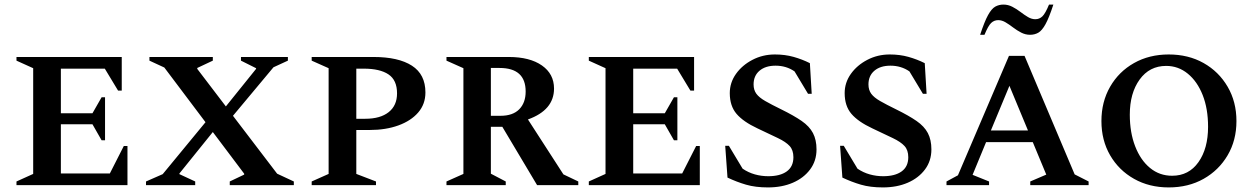

<svg xmlns="http://www.w3.org/2000/svg" viewBox="-20 -809 5481 839"><path d="M52 0V-16L125 -49V-511L52 -544V-560H512V-413H496L438 -509H246V-314H384L424 -384H439V-196H424L384 -266H246V-51H460L521 -171H537V0Z M618 0V-16L691 -48L878 -275L698 -514L633 -544V-560H910V-544L842 -512V-508L967 -344L1099 -508V-511L1033 -544V-560H1238V-544L1175 -515L998 -303L1191 -50L1264 -16V0H984V-16L1047 -46V-50L910 -232L764 -51V-48L833 -16V0Z M1342 0V-16L1416 -49V-511L1342 -544V-560H1612Q1721 -560 1780 -522Q1839 -484 1839 -405Q1839 -354 1807.5 -317.5Q1776 -281 1721 -261Q1666 -241 1596 -241H1537V-49L1623 -16V0ZM1537 -509V-290H1576Q1642 -290 1678.5 -319Q1715 -348 1715 -401Q1715 -459 1677.5 -484Q1640 -509 1570 -509Z M1931 0V-16L2005 -49V-511L1931 -544V-560H2203Q2295 -560 2348 -523Q2401 -486 2401 -422Q2401 -328 2287 -287L2442 -47L2507 -16V0H2327L2175 -255H2125V-50L2190 -16V0ZM2163 -512H2125V-303H2167Q2221 -303 2249 -331.5Q2277 -360 2277 -409Q2277 -512 2163 -512Z M2553 0V-16L2626 -49V-511L2553 -544V-560H3013V-413H2997L2939 -509H2747V-314H2885L2925 -384H2940V-196H2925L2885 -266H2747V-51H2961L3022 -171H3038V0Z M3336 10Q3281 10 3240 -2Q3199 -14 3159 -33L3149 -172H3165L3225 -72Q3250 -55 3278.5 -47Q3307 -39 3337 -39Q3389 -39 3418 -60Q3447 -81 3447 -122Q3447 -153 3430.5 -171Q3414 -189 3379.5 -205.5Q3345 -222 3290 -248Q3228 -277 3198.5 -311.5Q3169 -346 3169 -402Q3169 -448 3196 -486Q3223 -524 3268 -547.5Q3313 -571 3366 -571Q3410 -571 3447.5 -560.5Q3485 -550 3519 -533L3527 -399H3511L3452 -497Q3416 -522 3369 -522Q3325 -522 3299 -500Q3273 -478 3273 -440Q3273 -416 3285 -399.5Q3297 -383 3324 -367.5Q3351 -352 3394 -331Q3449 -304 3483 -280.5Q3517 -257 3532.5 -227.5Q3548 -198 3548 -156Q3548 -106 3520 -68.5Q3492 -31 3444.5 -10.5Q3397 10 3336 10Z M3838 10Q3783 10 3742 -2Q3701 -14 3661 -33L3651 -172H3667L3727 -72Q3752 -55 3780.5 -47Q3809 -39 3839 -39Q3891 -39 3920 -60Q3949 -81 3949 -122Q3949 -153 3932.5 -171Q3916 -189 3881.5 -205.5Q3847 -222 3792 -248Q3730 -277 3700.5 -311.5Q3671 -346 3671 -402Q3671 -448 3698 -486Q3725 -524 3770 -547.5Q3815 -571 3868 -571Q3912 -571 3949.5 -560.5Q3987 -550 4021 -533L4029 -399H4013L3954 -497Q3918 -522 3871 -522Q3827 -522 3801 -500Q3775 -478 3775 -440Q3775 -416 3787 -399.5Q3799 -383 3826 -367.5Q3853 -352 3896 -331Q3951 -304 3985 -280.5Q4019 -257 4034.5 -227.5Q4050 -198 4050 -156Q4050 -106 4022 -68.5Q3994 -31 3946.5 -10.5Q3899 10 3838 10Z M4116 0V-16L4166 -43L4389 -565H4457L4676 -47L4737 -16V0H4482V-16L4552 -46L4493 -188H4289L4230 -45L4302 -16V0ZM4310 -239H4472L4391 -434ZM4263 -657Q4282 -715 4297.5 -743Q4313 -771 4329 -780Q4345 -789 4365 -789Q4385 -789 4403.5 -779.5Q4422 -770 4439 -757Q4456 -744 4472 -734.5Q4488 -725 4504 -725Q4522 -725 4535 -737.5Q4548 -750 4564 -789H4583Q4564 -731 4548.5 -703Q4533 -675 4517 -666Q4501 -657 4481 -657Q4461 -657 4442.5 -666.5Q4424 -676 4407 -689Q4390 -702 4374 -711.5Q4358 -721 4342 -721Q4324 -721 4311 -708.5Q4298 -696 4282 -657Z M5087 10Q5002 10 4935.5 -27.5Q4869 -65 4831 -130.5Q4793 -196 4793 -280Q4793 -364 4831 -430Q4869 -496 4935.5 -533.5Q5002 -571 5087 -571Q5173 -571 5239.5 -533.5Q5306 -496 5344.5 -430Q5383 -364 5383 -280Q5383 -196 5344.5 -130.5Q5306 -65 5239.5 -27.5Q5173 10 5087 10ZM5102 -41Q5175 -41 5217 -100.5Q5259 -160 5259 -255Q5259 -334 5235.5 -393.5Q5212 -453 5170.5 -487Q5129 -521 5076 -521Q5003 -521 4960 -461.5Q4917 -402 4917 -308Q4917 -230 4940.5 -169.5Q4964 -109 5005.5 -75Q5047 -41 5102 -41Z"/></svg>

Font: Spectral SC SemiBold
Style: Regular
Weight: 600
Designer: Jean-Baptiste Levee
Foundry: Production Type
Version: Version 2.001